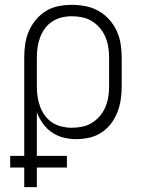

<svg xmlns="http://www.w3.org/2000/svg" viewBox="-20 -562 590 792"><path d="M80 210V129H22V81H80V-325Q80 -353 84 -380.5Q88 -408 99 -433.5Q110 -459 128 -480.5Q146 -502 169.5 -516.5Q193 -531 220.5 -536.5Q248 -542 276 -542Q305 -542 333 -536.5Q361 -531 385.5 -517.5Q410 -504 429.5 -482.5Q449 -461 461 -435.5Q473 -410 477.5 -381.5Q482 -353 482 -325V-205Q482 -178 478 -151Q474 -124 464 -98.5Q454 -73 437.5 -51.5Q421 -30 398 -15Q375 0 348 6Q321 12 294 12Q268 12 242 5.5Q216 -1 194 -16Q172 -31 156.5 -53Q141 -75 132 -99V81H256V129H132V210ZM276 -35Q298 -35 319.5 -39.5Q341 -44 359.5 -55.5Q378 -67 392 -83.5Q406 -100 414.5 -120Q423 -140 426.5 -161.5Q430 -183 430 -205V-325Q430 -347 426.5 -368.5Q423 -390 414.5 -410Q406 -430 392 -446.5Q378 -463 359.5 -474.5Q341 -486 319.5 -490.5Q298 -495 276 -495Q255 -495 234.5 -490Q214 -485 196 -473.5Q178 -462 165.5 -445Q153 -428 145.5 -408Q138 -388 135 -367Q132 -346 132 -325V-205Q132 -184 135 -163Q138 -142 145.5 -122Q153 -102 165.5 -85Q178 -68 195.5 -56.5Q213 -45 234 -40Q255 -35 276 -35Z"/></svg>

Font: Lode Dark
Style: Regular
Weight: 400
Monospace: yes
Designer: Belleve Invis
Foundry: Belleve Invis
Version: Version 29.2.0; ttfautohint (v1.8.3)